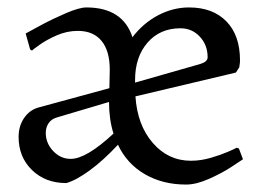

<svg xmlns="http://www.w3.org/2000/svg" viewBox="-20 -484 693 516"><path d="M480 12Q417 12 369 -16Q321 -44 297 -95Q258 -53 221 -26Q184 1 158 8Q102 8 66 -27Q30 -62 30 -116Q30 -145 44.5 -166.5Q59 -188 83 -195L274 -247L275 -297Q275 -347 253 -374Q231 -401 189 -401Q160 -401 132.5 -389Q105 -377 85.5 -363Q66 -349 66 -348L61 -351L49 -394Q58 -399 89.5 -416Q121 -433 157 -448.5Q193 -464 212 -464Q310 -464 336 -384Q365 -422 405 -443Q445 -464 488 -464Q552 -464 588.5 -426.5Q625 -389 625 -322Q625 -315 624 -310Q623 -305 623 -303L614 -289L344 -225Q349 -148 390.5 -100Q432 -52 493 -52Q520 -52 547 -60Q574 -68 592.5 -76Q611 -84 616 -87L622 -85L633 -56Q626 -51 600.5 -34.5Q575 -18 541 -3Q507 12 480 12ZM538 -330Q538 -363 517 -385.5Q496 -408 465 -408Q410 -408 376.5 -369.5Q343 -331 343 -269V-262L518 -312Q538 -318 538 -330ZM103 -127Q103 -99 123 -78Q143 -57 170 -57Q212 -57 285 -125Q273 -163 273 -210L135 -169Q119 -165 111 -153.5Q103 -142 103 -127Z"/></svg>

Font: Sahitya
Style: Regular
Weight: 400
Designer: Juan Pablo del Peral
Foundry: Juan Pablo del Peral (http://www.huertatipografica.com)
Version: Version 1.001;PS 001.000;hotconv 1.0.70;makeotf.lib2.5.58329